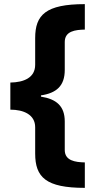

<svg xmlns="http://www.w3.org/2000/svg" viewBox="-20 -742 462 928"><path d="M390 166V43C344 42 293 35 293 -17V-155C293 -229 253 -263 178 -275V-281C252 -292 293 -326 293 -404V-539C293 -592 344 -598 390 -599V-722C201 -722 150 -670 150 -558V-429C150 -366 95 -344 30 -343V-212C94 -212 150 -188 150 -127V0C150 115 202 166 390 166Z"/></svg>

Font: Noto Sans Lao ExtraBold
Style: Regular
Weight: 800
Designer: Monotype Design Team
Foundry: Monotype Imaging Inc.
Version: Version 2.003